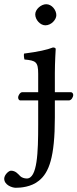

<svg xmlns="http://www.w3.org/2000/svg" viewBox="-68 -667 367 910"><path d="M99 -599C99 -573 123 -547 147 -547C175 -547 199 -573.9 199 -595C199 -619 178 -647 151 -647C127 -647 99 -623 99 -599ZM113 -317V-230H37C28 -230 18 -215 18 -205C18 -199 21 -191 29 -191H113V-76C113 56 109 179 59 179C48 179 35 175 28 168C18 158 6 142 -16 142C-27 142 -48 162 -48 180C-48 209 -12 223 7 223C28 223 80 220 117 189C164 151 192 79 192 -110V-191H258C270 -191 279 -206 279 -217C279 -222 276 -230 267 -230H192V-321C192 -371 196 -435 196 -435C196 -439 191 -442 183 -442C155 -431 115 -422 46 -413C44 -407 46 -391 48 -385C102 -380 113 -374 113 -317Z"/></svg>

Font: Libertinus Serif
Style: Regular
Weight: 400
Designer: Philipp H. Poll
Foundry: Khaled Hosny
Version: Version 6.2